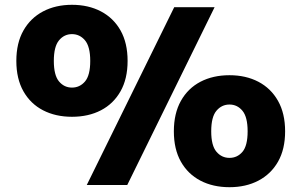

<svg xmlns="http://www.w3.org/2000/svg" viewBox="-20 -770 1254 799"><path d="M279.5 -284Q211.5 -284 159.2 -311Q107 -338 77.5 -390Q48 -442 48 -516.5Q48 -591 77.5 -643Q107 -695 159.2 -722.5Q211.5 -750 279.5 -750Q348 -750 400.2 -722.5Q452.5 -695 481.8 -643Q511 -591 511 -516.5Q511 -442 481.5 -390Q452 -338 400 -311Q348 -284 279.5 -284ZM341 0 705 -740H873L509.5 0ZM279.5 -405.5Q312 -405.5 333.8 -431Q355.5 -456.5 355.5 -516.5Q355.5 -576 333.8 -602Q312 -628 279.5 -628Q247 -628 225.5 -602Q204 -576 204 -516.5Q204 -457 225.5 -431.2Q247 -405.5 279.5 -405.5ZM935 9Q866.5 9 814.2 -18.2Q762 -45.5 732.8 -97.2Q703.5 -149 703.5 -223.5Q703.5 -298 732.8 -350.2Q762 -402.5 814.2 -429.8Q866.5 -457 935 -457Q1003 -457 1055.2 -429.8Q1107.5 -402.5 1137 -350.2Q1166.5 -298 1166.5 -223.5Q1166.5 -149 1137 -97.2Q1107.5 -45.5 1055.2 -18.2Q1003 9 935 9ZM935 -113Q967.5 -113 989 -138.2Q1010.5 -163.5 1010.5 -223.5Q1010.5 -283 989 -309Q967.5 -335 935 -335Q902.5 -335 880.8 -309.2Q859 -283.5 859 -223.5Q859 -164 880.8 -138.5Q902.5 -113 935 -113Z"/></svg>

Font: Encode Sans Expanded Expanded ExtraBold
Style: Regular
Weight: 800
Width: 7
Designer: Multiple Designers
Foundry: Impallari Type
Version: Version 3.000; ttfautohint (v1.8.3) -l 8 -r 50 -G 200 -x 14 